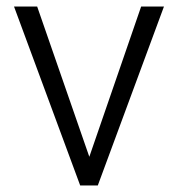

<svg xmlns="http://www.w3.org/2000/svg" viewBox="-20 -569 546 589"><path d="M280 0H226L23 -549H94L254 -88L413 -549H483Z"/></svg>

Font: Open Sauce One Light
Style: Regular
Weight: 300
Designer: Alfredo Marco Pradil
Foundry: Creative Sauce Fz LLC
Version: Version 1.477